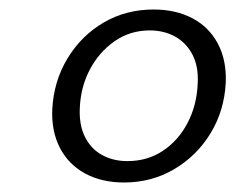

<svg xmlns="http://www.w3.org/2000/svg" viewBox="-20 -732 495 404"><path d="M241 -348Q194 -348 159 -367Q124 -386 106 -421Q88 -456 90 -502Q93 -561 122 -609Q151 -657 198 -684.5Q245 -712 303 -712Q350 -712 385 -693.5Q420 -675 438.5 -640Q457 -605 455 -558Q452 -499 423 -451.5Q394 -404 346.5 -376Q299 -348 241 -348ZM248 -393Q290 -393 322.5 -414.5Q355 -436 374.5 -473Q394 -510 396 -556Q398 -592 385 -617Q372 -642 348.5 -655Q325 -668 295 -668Q254 -668 221.5 -645.5Q189 -623 169.5 -586.5Q150 -550 148 -506Q146 -470 158.5 -444.5Q171 -419 194.5 -406Q218 -393 248 -393Z"/></svg>

Font: DM Sans 28pt Light
Style: Italic
Weight: 300
Italic angle: -10°
Version: Version 4.004;gftools[0.9.30]